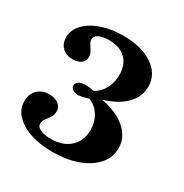

<svg xmlns="http://www.w3.org/2000/svg" viewBox="-112 -786 596 621"><g transform="rotate(30 185.5 -475.0)"><path d="M165.3 -254.8Q92.7 -254.8 48.4 -281.9Q4 -308.9 4 -352.4Q4 -379 20.6 -395.2Q37.1 -411.3 63.7 -411.3Q84.7 -411.3 98 -401.2Q111.3 -391.1 111.3 -375Q111.3 -362.1 104.8 -352Q98.4 -341.9 91.5 -333.1Q84.7 -324.2 84.7 -313.7Q84.7 -302.4 99.2 -295.6Q113.7 -288.7 138.7 -288.7Q183.9 -288.7 210.1 -312.9Q236.3 -337.1 236.3 -378.2Q236.3 -407.3 222.2 -430.2Q208.1 -453.2 183.1 -463.7Q169.4 -459.7 160.5 -457.7Q151.6 -455.6 144.4 -455.6Q131.5 -455.6 123.8 -461.3Q116.1 -466.9 116.1 -475Q116.1 -485.5 125.4 -490.7Q134.7 -496 150 -496Q157.3 -496 164.9 -495.2Q172.6 -494.4 181.5 -491.9Q204 -504.8 216.1 -527.8Q228.2 -550.8 228.2 -577.4Q228.2 -616.1 206 -637.9Q183.9 -659.7 144.4 -659.7Q120.2 -659.7 106 -652.8Q91.9 -646 91.9 -633.1Q91.9 -625 97.6 -616.5Q103.2 -608.1 108.5 -599.2Q113.7 -590.3 113.7 -579Q113.7 -564.5 102 -555.6Q90.3 -546.8 71 -546.8Q46.8 -546.8 32.3 -560.9Q17.7 -575 17.7 -598.4Q17.7 -625.8 38.7 -648Q59.7 -670.2 95.6 -682.7Q131.5 -695.2 176.6 -695.2Q245.2 -695.2 286.7 -666.9Q328.2 -638.7 328.2 -591.9Q328.2 -554.8 300.4 -526.2Q272.6 -497.6 220.2 -481.5Q279 -470.2 311.7 -441.1Q344.4 -412.1 344.4 -371.8Q344.4 -337.1 321.4 -310.9Q298.4 -284.7 258.1 -269.8Q217.7 -254.8 165.3 -254.8Z"/></g></svg>

Font: Playfair 9pt
Style: Bold
Weight: 700
Designer: Claus Eggers Sørensen
Foundry: Claus Eggers Sørensen
Version: Version 2.203